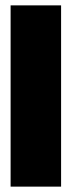

<svg xmlns="http://www.w3.org/2000/svg" viewBox="-20 -695 268 715"><path d="M19.5 0H207.5V-675H19.5Z"/></svg>

Font: Anybody ExtraCondensed Black
Style: Regular
Weight: 900
Width: 2
Version: Version 1.113;gftools[0.9.25]